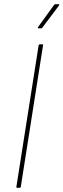

<svg xmlns="http://www.w3.org/2000/svg" viewBox="-20 -894 302 914"><path d="M62 0Q57 0 58 -5L164 -679Q166 -683 170 -683H181Q187 -683 185 -679L79 -5Q78 0 73 0ZM163 -759Q161 -759 160.5 -761Q160 -763 161 -765L237 -870Q240 -874 243 -874H259Q261 -874 262 -872.5Q263 -871 261 -868L182 -763Q181 -761 179 -760Q177 -759 175 -759Z"/></svg>

Font: Sofia Sans Semi Condensed Thin
Style: Italic
Weight: 250
Italic angle: -9°
Version: Version 4.100